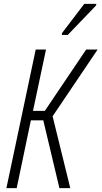

<svg xmlns="http://www.w3.org/2000/svg" viewBox="-20 -969 523 989"><path d="M13 0 164 -714H217L150 -398H211L424 -714H483L251 -370L342 0H286L203 -349H139L66 0ZM299 -798 414 -949H476L475 -941L329 -789H299Z"/></svg>

Font: Noto Sans ExtraCondensed Light
Style: Italic
Weight: 300
Width: 2
Italic angle: -12°
Designer: Monotype Design Team
Foundry: Monotype Imaging Inc.
Version: Version 2.013; ttfautohint (v1.8.4.7-5d5b)